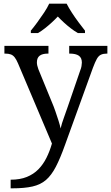

<svg xmlns="http://www.w3.org/2000/svg" viewBox="-20 -786 605 1046"><path d="M38 193Q89 193 126 178Q163 163 189 136.5Q215 110 233 74Q251 38 263 -4L78 -441Q69 -462 60 -473.5Q51 -485 39 -489.5Q27 -494 7 -494H4V-536H244V-494H241Q211 -494 196 -482.5Q181 -471 181 -446Q181 -438 183 -429Q185 -420 189 -409L262 -231Q272 -208 281.5 -180.5Q291 -153 299 -128Q307 -103 310 -86Q317 -115 328.5 -146Q340 -177 350 -207L417 -402Q422 -414 424 -425.5Q426 -437 426 -445Q426 -471 409.5 -482.5Q393 -494 360 -494H357V-536H565V-494H562Q543 -494 530 -488Q517 -482 507.5 -465Q498 -448 486 -416L334 4Q308 77 284 123Q260 169 230.5 194.5Q201 220 157 230Q113 240 47 240H38ZM148 -619Q164 -638 183 -664Q202 -690 220 -717Q238 -744 248 -766H343Q354 -744 371.5 -717Q389 -690 408.5 -664Q428 -638 443 -619V-606H404Q385 -617 365.5 -632Q346 -647 328 -663.5Q310 -680 295 -696Q280 -680 262 -663.5Q244 -647 225 -632Q206 -617 187 -606H148Z"/></svg>

Font: Noto Serif Sinhala
Style: Regular
Weight: 400
Designer: Jelle Bosma - Monotype Design Team
Foundry: Monotype Imaging Inc.
Version: Version 2.006